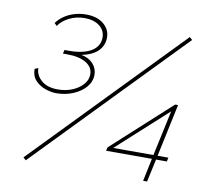

<svg xmlns="http://www.w3.org/2000/svg" viewBox="-80 -821 996 912"><g transform="rotate(10 417.5 -365.0)"><path d="M188 -338Q163 -338 134.5 -348Q106 -358 86.5 -379Q67 -400 67 -434L84 -441Q84 -407 112.5 -382Q141 -357 192 -357Q230 -357 261.5 -370Q293 -383 312.5 -405Q332 -427 332 -454Q332 -489 298.5 -509Q265 -529 208 -529H187L191 -547H212Q282 -547 320.5 -570.5Q359 -594 359 -637Q359 -671 331.5 -692Q304 -713 260 -713Q220 -713 186 -696Q152 -679 135 -653L123 -665Q137 -685 159 -700Q181 -715 208 -723Q235 -731 264 -731Q317 -731 348.5 -705Q380 -679 380 -640Q380 -602 354 -575.5Q328 -549 275 -538Q311 -531 331.5 -508.5Q352 -486 352 -456Q352 -422 329 -395.5Q306 -369 268.5 -353.5Q231 -338 188 -338ZM88 -11 406 -339 767 -711 780 -699 417 -325 101 1ZM667 0 690 -110H469L473 -127L754 -383H768L714 -129H766L762 -110H710L686 0ZM500 -129H694L741 -348Z"/></g></svg>

Font: Raleway Thin Thin
Style: Italic
Weight: 250
Italic angle: -12°
Version: Version 4.026